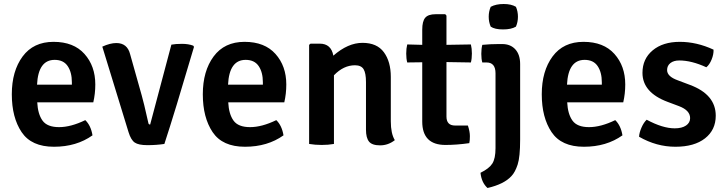

<svg xmlns="http://www.w3.org/2000/svg" viewBox="-20 -719 3626 959"><path d="M446 -208H166Q169 -149 192.5 -116.5Q216 -84 275 -84Q334 -84 406 -119Q434 -92 442 -43Q362 14 249.5 14Q137 14 88 -59Q39 -132 39 -248Q39 -364 93 -437Q147 -510 247.5 -510Q348 -510 402 -449.5Q456 -389 456 -297Q456 -251 446 -208ZM253 -420Q171 -420 165 -296H339V-308Q339 -358 318 -389Q297 -420 253 -420Z M730 -97 836 -496Q857 -500 889 -500Q921 -500 945 -491L949 -485Q852 -155 801 0Q761 6 716.5 6Q672 6 653 -7Q634 -20 622 -59L491 -486Q530 -504 561 -504Q616 -504 630 -448L688 -242Q696 -216 721 -105Q722 -97 730 -97Z M1400 -208H1120Q1123 -149 1146.5 -116.5Q1170 -84 1229 -84Q1288 -84 1360 -119Q1388 -92 1396 -43Q1316 14 1203.5 14Q1091 14 1042 -59Q993 -132 993 -248Q993 -364 1047 -437Q1101 -510 1201.5 -510Q1302 -510 1356 -449.5Q1410 -389 1410 -297Q1410 -251 1400 -208ZM1207 -420Q1125 -420 1119 -296H1293V-308Q1293 -358 1272 -389Q1251 -420 1207 -420Z M1932 -335V-113Q1932 -52 1952 -19Q1919 7 1878.5 7Q1838 7 1823 -12Q1808 -31 1808 -71V-309Q1808 -354 1796 -373.5Q1784 -393 1753 -393Q1696 -393 1648 -343V0Q1620 5 1587 5Q1554 5 1524 0V-495L1531 -501H1577Q1634 -501 1645 -441Q1718 -505 1790.5 -505Q1863 -505 1897.5 -458Q1932 -411 1932 -335Z M2332 -497Q2337 -477 2337 -451.5Q2337 -426 2332 -407L2210 -409V-137Q2210 -92 2253 -92H2317Q2327 -62 2327 -39Q2327 -16 2324 -4Q2261 5 2205 5Q2089 5 2089 -112V-408L2014 -407Q2009 -426 2009 -451.5Q2009 -477 2014 -497L2089 -495V-571Q2089 -613 2104 -630.5Q2119 -648 2156 -648H2204L2210 -641V-495Z M2578 -399V-22Q2578 65 2565.5 103Q2553 141 2535 160Q2498 201 2415 220Q2385 193 2380 144Q2423 123 2439 98Q2455 73 2455 21V-353Q2455 -407 2410 -407H2389Q2384 -424 2384 -450Q2384 -476 2389 -495Q2429 -499 2471 -499H2488Q2530 -499 2554 -472.5Q2578 -446 2578 -399ZM2431 -586Q2421 -609 2421 -635.5Q2421 -662 2431 -685Q2457 -699 2495.5 -699Q2534 -699 2557 -685Q2567 -662 2567 -635.5Q2567 -609 2557 -586Q2534 -572 2492.5 -572Q2451 -572 2431 -586Z M3093 -208H2813Q2816 -149 2839.5 -116.5Q2863 -84 2922 -84Q2981 -84 3053 -119Q3081 -92 3089 -43Q3009 14 2896.5 14Q2784 14 2735 -59Q2686 -132 2686 -248Q2686 -364 2740 -437Q2794 -510 2894.5 -510Q2995 -510 3049 -449.5Q3103 -389 3103 -297Q3103 -251 3093 -208ZM2900 -420Q2818 -420 2812 -296H2986V-308Q2986 -358 2965 -389Q2944 -420 2900 -420Z M3172 -36Q3173 -56 3184 -81.5Q3195 -107 3210 -121Q3290 -78 3350 -78Q3386 -78 3406.5 -92Q3427 -106 3427 -129Q3427 -168 3371 -189L3315 -210Q3189 -257 3189 -355Q3189 -425 3240 -467.5Q3291 -510 3375.5 -510Q3460 -510 3544 -471Q3545 -448 3534.5 -422Q3524 -396 3508 -383Q3434 -417 3373 -417Q3345 -417 3328.5 -404Q3312 -391 3312 -369Q3312 -337 3365 -318L3426 -295Q3555 -247 3555 -141Q3555 -70 3501.5 -28Q3448 14 3353.5 14Q3259 14 3172 -36Z"/></svg>

Font: Signika Negative
Style: Semibold
Weight: 600
Designer: Anna Giedrys
Foundry: Anna Giedrys
Version: Version 1.001